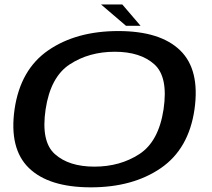

<svg xmlns="http://www.w3.org/2000/svg" viewBox="-20 -818 930 844"><path d="M379.5 5.5Q564 5.5 687 -79Q810 -163.5 835 -337.5Q859.5 -511.5 772 -596.5Q684.5 -681.5 500 -681.5Q315.5 -681.5 192.5 -597Q69.5 -512.5 44 -337.5Q19.5 -164.5 107 -79.5Q194.5 5.5 379.5 5.5ZM395 -85.5Q282.5 -85.5 221 -140.8Q159.5 -196 180.5 -337.5Q202 -480 286.8 -535.2Q371.5 -590.5 484.5 -590.5Q597 -590.5 658.5 -535.2Q720 -480 699 -337.5Q677.5 -196 592.8 -140.8Q508 -85.5 395 -85.5ZM534 -704.5H598L517.5 -798.5H424Z"/></svg>

Font: Anybody Expanded Medium
Style: Italic
Weight: 500
Width: 7
Italic angle: -10°
Version: Version 1.113;gftools[0.9.25]